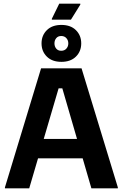

<svg xmlns="http://www.w3.org/2000/svg" viewBox="-20 -1020 665 1040"><path d="M138.3 0H6.7V-5L202.5 -650H421.7L618.3 -5V0H475L317.5 -541.7H297.5ZM445.8 -162.5H169.2L198.3 -267.5H416.7ZM364.2 -913.3H260.8V-918.3L300.8 -1000H415V-995ZM312.5 -685Q262.5 -685 233.8 -713.3Q205 -741.7 205 -785Q205 -828.3 233.8 -856.7Q262.5 -885 312.5 -885Q362.5 -885 391.2 -856.7Q420 -828.3 420 -785Q420 -741.7 391.2 -713.3Q362.5 -685 312.5 -685ZM311.7 -745Q329.2 -745 339.6 -756.7Q350 -768.3 350 -785Q350 -801.7 339.6 -813.3Q329.2 -825 311.7 -825Q294.2 -825 284.6 -813.3Q275 -801.7 275 -785Q275 -768.3 284.6 -756.7Q294.2 -745 311.7 -745Z"/></svg>

Font: Familjen Grotesk Variable
Style: Regular
Weight: 400
Designer: Anders Wikstroem, Jonas Baeckman, Matilda Gysing, Kristian Moeller
Foundry: Familjen STHLM AB
Version: Version 2.000